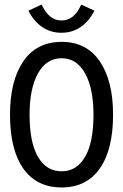

<svg xmlns="http://www.w3.org/2000/svg" viewBox="-20 -813 540 844"><path d="M251 11Q141 11 82.5 -72Q24 -155 24 -309Q24 -458 82.5 -543.5Q141 -629 251 -629Q360 -629 418.5 -543.5Q477 -458 477 -309Q477 -155 418.5 -72Q360 11 251 11ZM251 -60Q317 -60 354 -123.5Q391 -187 391 -309Q391 -424 354 -490.5Q317 -557 251 -557Q184 -557 147 -490.5Q110 -424 110 -309Q110 -187 147 -123.5Q184 -60 251 -60ZM337 -793 395 -766Q372 -720 335 -694.5Q298 -669 250 -669Q202 -669 165 -694.5Q128 -720 105 -766L163 -793Q195 -723 250 -723Q307 -723 337 -793Z"/></svg>

Font: Inconsolata Medium
Style: Regular
Weight: 500
Monospace: yes
Designer: Raph Levien, Cyreal, Brenton Simpson
Foundry: Raph Levien, Cyreal, Google
Version: Version 3.001; ttfautohint (v1.8.2.53-6de2)